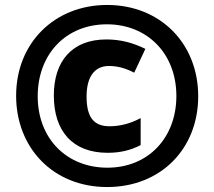

<svg xmlns="http://www.w3.org/2000/svg" viewBox="-20 -744 864 774"><path d="M412 10C627 10 779 -143 779 -356C779 -570 625 -724 412 -724C200 -724 45 -571 45 -358C45 -148 194 10 412 10ZM413 -68C249 -68 132 -185 132 -356C132 -525 245 -646 411 -646C574 -646 691 -528 691 -357C691 -189 578 -68 413 -68ZM414 -128C464 -128 506 -138 547 -159V-268C507 -246 463 -235 422 -235C358 -235 329 -271 329 -355C329 -437 363 -478 419 -478C454 -478 486 -469 521 -451L566 -547C517 -571 467 -585 409 -585C270 -585 197 -497 197 -359C197 -216 272 -128 414 -128Z"/></svg>

Font: Noto Sans Gujarati UI SemiCondensed Black
Style: Regular
Weight: 900
Width: 4
Designer: Jelle Bosma - Monotype Design Team, Universal Thirst
Foundry: Monotype Imaging Inc.
Version: Version 2.106